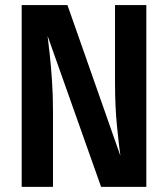

<svg xmlns="http://www.w3.org/2000/svg" viewBox="-20 -729 655 749"><path d="M374.4 0 165.6 -589.2Q168.7 -564.1 173.8 -518.2Q179 -472.3 182.8 -415.1Q186.7 -357.9 186.7 -298.5V0H64.6V-709.2H243.1L449.7 -121Q444.1 -160.5 436.4 -236.7Q428.7 -312.8 428.7 -408.2V-709.2H550.8V0Z"/></svg>

Font: Fira Code SemiBold
Style: Regular
Weight: 600
Designer: Carrois Corporate, Edenspiekermann AG, Nikita Prokopov
Foundry: Carrois Corporate, Edenspiekermann AG, Nikita Prokopov
Version: Version 6.002